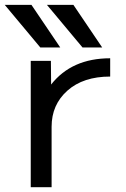

<svg xmlns="http://www.w3.org/2000/svg" viewBox="-48 -778 524 800"><path d="M295.9 -580.1 147.5 -757.8H257.8L377.9 -580.1ZM120.1 -580.1 -28.3 -757.8H83L203.1 -580.1ZM80.1 -524.4H164.1L165 -425.8Q251 -535.2 411.1 -535.2V-459Q298.8 -459 232.9 -400.4Q167 -341.8 167 -250V2H80.1Z"/></svg>

Font: Gen Shin Gothic Regular
Style: Regular
Weight: 400
Designer: [Source Han Sans]
Ryoko NISHIZUKA  (kana & ideographs); Paul D. Hunt (Latin, Greek & Cyrillic); Wenlong ZHANG  (bopomofo
Version: Version 1.002.20150607